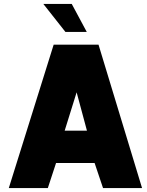

<svg xmlns="http://www.w3.org/2000/svg" viewBox="-20 -960 751 980"><path d="M422.9 -796.9H314L201.2 -939.9H346.2ZM423.8 -293 371.1 -488.8 310.1 -293ZM705.1 0H505.9L462.9 -127.9H266.1L224.1 0H24.9L253.9 -731.9H482.9Z"/></svg>

Font: Squarion Black
Style: Regular
Weight: 900
Designer: Natanael Gama
Version: Version 1.00;September 12, 2019;FontCreator 11.5.0.2425 64-b